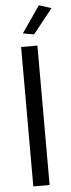

<svg xmlns="http://www.w3.org/2000/svg" viewBox="-61 -943 361 974"><g transform="rotate(-5 119.5 -456.5)"><path d="M68 0V-710H151V0ZM139 -768 83 -778 176 -913 239 -893Z"/></g></svg>

Font: Special Gothic
Style: Regular
Weight: 400
Designer: Alistair McCready
Foundry: Monolith
Version: Version 1.010; ttfautohint (v1.8.4.7-5d5b)